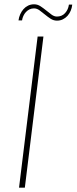

<svg xmlns="http://www.w3.org/2000/svg" viewBox="-20 -873 356 893"><path d="M66 0ZM95.5 0H68.5L155 -703H182ZM245 -796Q268 -796 282.8 -812.2Q297.5 -828.5 300.5 -851.5H316Q314.5 -836.5 308.8 -823Q303 -809.5 293.8 -799.2Q284.5 -789 272.2 -783Q260 -777 245 -777Q229 -777 215.2 -786Q201.5 -795 188.8 -805.5Q176 -816 163.8 -825Q151.5 -834 138 -834Q127 -834 117.5 -829.5Q108 -825 100.8 -817.2Q93.5 -809.5 88.8 -799.2Q84 -789 82.5 -778H66Q68 -793 74 -806.5Q80 -820 89.2 -830.5Q98.5 -841 111 -847Q123.5 -853 138.5 -853Q154.5 -853 168.2 -844Q182 -835 194.8 -824.5Q207.5 -814 219.8 -805Q232 -796 245 -796Z"/></svg>

Font: Lato Thin
Style: Italic
Weight: 200
Italic angle: -7°
Designer: Lukasz Dziedzic
Foundry: tyPoland Lukasz Dziedzic
Version: Version 2.007; 2014-02-27